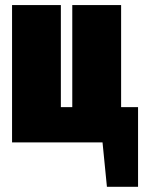

<svg xmlns="http://www.w3.org/2000/svg" viewBox="-20 -554 557 747"><path d="M451.2 -137.2H517.1V172.9H396L378.9 0H26.9V-534.2H216.8V-137.2H261.2V-534.2H451.2Z"/></svg>

Font: Fira Sans Compressed Heavy
Style: Regular
Weight: 900
Width: 1
Designer: Carrois Corporate & Edenspiekermann AG
Foundry: Carrois Corporate GbR & Edenspiekermann AG
Version: Version 4.203;PS 004.203;hotconv 1.0.88;makeotf.lib2.5.64775